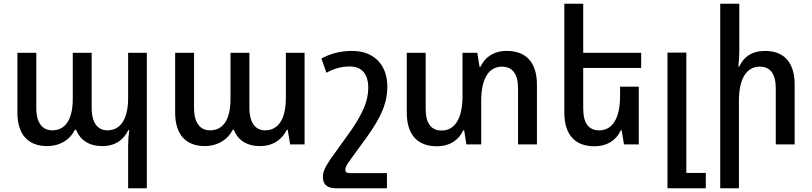

<svg xmlns="http://www.w3.org/2000/svg" viewBox="-20 -780 4386 1037"><path d="M672 237H773V-495H672V-250C672 -137 631 -76 560 -76C510 -76 475 -113 475 -199V-495H373V-246C373 -133 332 -76 262 -76C211 -76 176 -114 176 -196V-495H74V-172C74 -51 134 9 234 9C305 9 359 -26 384 -79H391C413 -24 460 9 532 9C609 9 650 -30 673 -77H678C674 -47 672 -21 672 10Z M1086 9C1157 9 1212 -28 1237 -79H1243C1264 -24 1312 9 1384 9C1461 9 1506 -32 1529 -79H1534L1547 0H1625V-495H1524V-250C1524 -137 1483 -76 1412 -76C1362 -76 1327 -113 1327 -199V-495H1225V-246C1225 -132 1184 -76 1114 -76C1063 -76 1028 -114 1028 -196V-495H926V-172C926 -51 986 9 1086 9Z M2070 237V155H1871C1850 155 1845 148 1845 136C1845 124 1853 110 1867 90L1963 -42C2031 -138 2072 -215 2072 -313C2072 -429 2000 -505 1883 -505C1817 -505 1764 -490 1716 -464L1743 -387C1786 -411 1827 -421 1870 -421C1933 -421 1969 -381 1969 -306C1969 -233 1939 -170 1880 -81L1766 78C1734 125 1724 149 1724 176C1724 216 1746 237 1797 237Z M2717 -505C2646 -505 2598 -470 2575 -419H2570L2558 -495H2478V-259C2478 -138 2435 -75 2365 -75C2311 -75 2279 -111 2279 -192V-495H2177V-172C2177 -49 2238 10 2339 10C2410 10 2459 -25 2482 -76H2487L2499 0H2579V-236C2579 -357 2621 -420 2691 -420C2746 -420 2778 -383 2778 -302V0H2880V-322C2880 -446 2819 -505 2717 -505Z M3430 -312H3329V-261C3329 -138 3286 -76 3216 -76C3162 -76 3130 -112 3130 -193V-413H3443V-495H3130V-760H3028V-172C3028 -49 3089 10 3190 10C3261 10 3310 -25 3333 -76H3338L3350 0H3430Z M3585 237H3792V154H3687V-496H3585Z M3973 -760H3870V237H3971V-236C3971 -357 4013 -420 4084 -420C4139 -420 4170 -383 4170 -302V0H4272V-322C4272 -446 4212 -505 4112 -505C4039 -505 3996 -471 3973 -421H3968C3971 -450 3973 -478 3973 -507Z"/></svg>

Font: Noto Sans Armenian SemiCondensed Medium
Style: Regular
Weight: 500
Width: 4
Designer: Monotype Design Team
Foundry: Monotype Imaging Inc.
Version: Version 2.008